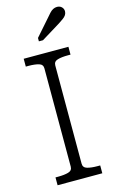

<svg xmlns="http://www.w3.org/2000/svg" viewBox="-140 -988 623 1041"><g transform="rotate(-15 172.0 -467.5)"><path d="M142 -79V-631Q142 -653 119.5 -659.5Q97 -666 62 -666H47V-710H298V-666H283Q248 -666 225.5 -659.5Q203 -653 203 -631V-79Q203 -57 225.5 -50.5Q248 -44 283 -44H298V0H47V-44H62Q97 -44 119.5 -50.5Q142 -57 142 -79ZM231 -890 151 -799V-780H174L280 -845Q295 -855 306.5 -863Q318 -871 324 -880.5Q330 -890 330 -901Q330 -915 320 -925Q310 -935 294 -935Q282 -935 271.5 -929.5Q261 -924 251.5 -913.5Q242 -903 231 -890Z"/></g></svg>

Font: Roboto Serif SemiCondensed ExtraLight
Style: Regular
Weight: 250
Width: 4
Designer: Greg Gazdowicz
Foundry: Commercial Type
Version: Version 1.007